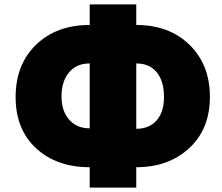

<svg xmlns="http://www.w3.org/2000/svg" viewBox="-20 -803 990 858"><path d="M380.9 -691.4V-783.2H588.9V-691.4Q736.3 -691.4 827.1 -602.5Q918 -513.7 918 -370.1Q918 -226.6 825.7 -141.1Q733.4 -55.7 588.9 -55.7V35.2H380.9V-55.7Q233.4 -55.7 141.6 -140.1Q49.8 -224.6 49.8 -369.6Q49.8 -514.6 141.1 -603Q232.4 -691.4 380.9 -691.4ZM380.9 -229.5V-519.5Q321.3 -519.5 288.1 -479Q254.9 -438.5 254.9 -372.6Q254.9 -306.6 289.1 -268.1Q323.2 -229.5 380.9 -229.5ZM588.9 -227.5Q646.5 -227.5 679.7 -264.6Q712.9 -301.8 712.9 -370.6Q712.9 -439.5 680.7 -479.5Q648.4 -519.5 588.9 -519.5Z"/></svg>

Font: GenEi M Gothic v2 Black
Style: Regular
Weight: 900
Version: Version 2.0